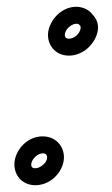

<svg xmlns="http://www.w3.org/2000/svg" viewBox="-20 -537 330 566"><path d="M124 -452C113 -412 139 -373 183 -373C202 -373 219 -380 234 -391C254 -406 290 -455 253 -494C243 -508 224 -517 205 -517C164 -517 133 -484 124 -452ZM172 -440C175 -453 192 -467 205 -467C214 -467 213 -464 217 -460C219 -458 218 -442 204 -431C196 -425 190 -423 183 -423C174 -423 169 -428 172 -440ZM25 -71C14 -31 39 9 84 9C125 9 157 -22 166 -55C177 -95 151 -135 106 -135C65 -135 34 -104 25 -71ZM73 -58C77 -71 92 -85 106 -85C115 -85 121 -80 118 -67C115 -55 98 -41 84 -41C75 -41 70 -45 73 -58Z"/></svg>

Font: Dictator
Style: Stencil
Weight: 500
Version: Version MIL.1277